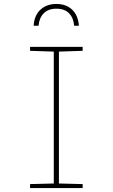

<svg xmlns="http://www.w3.org/2000/svg" viewBox="-20 -951 570 971"><path d="M132 0V-20L252 -23V-690L132 -694V-714H398V-694L278 -690V-23L398 -20V0ZM265 -931Q314 -931 344.5 -902.5Q375 -874 379 -821H355Q352 -860 329.5 -883.5Q307 -907 265 -907Q224 -907 201 -883.5Q178 -860 175 -821H150Q154 -875 185.5 -903Q217 -931 265 -931Z"/></svg>

Font: Noto Sans Mono Condensed Thin
Style: Regular
Weight: 100
Width: 3
Designer: Monotype Design Team
Foundry: Monotype Imaging Inc.
Version: Version 2.014; ttfautohint (v1.8.4.7-5d5b)